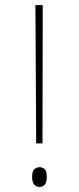

<svg xmlns="http://www.w3.org/2000/svg" viewBox="-20 -734 312 759"><path d="M123 -167 120 -714H149L148 -167ZM136 5Q125 5 116 -3.5Q107 -12 107 -35Q107 -58 116 -65.5Q125 -73 136 -73Q148 -73 156.5 -65.5Q165 -58 165 -35Q165 -12 156.5 -3.5Q148 5 136 5Z"/></svg>

Font: Noto Serif Tibetan Thin
Style: Regular
Weight: 250
Version: Version 2.103